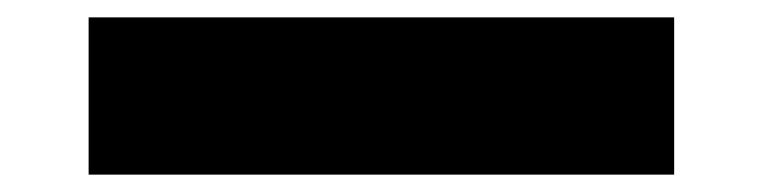

<svg xmlns="http://www.w3.org/2000/svg" viewBox="-20 15 878 221"><path d="M82 216V35H756V216Z"/></svg>

Font: Lexend Peta Black
Style: Regular
Weight: 900
Version: Version 1.007